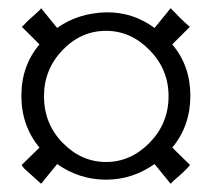

<svg xmlns="http://www.w3.org/2000/svg" viewBox="-20 -543 515 467"><path d="M399 -184 442 -142Q442 -141 435 -133.5Q428 -126 419.5 -118.5Q411 -111 403 -104L395 -96L356 -144Q302 -106 238 -106Q173 -106 119 -144L80 -96L39 -133Q32 -141 33 -142L76 -184Q32 -237 32 -310Q32 -383 76 -435L33 -478L38 -482Q42 -487 49 -493.5Q56 -500 63.5 -506.5Q71 -513 76 -518L80 -523L119 -475Q169 -511 238 -513Q303 -514 356 -475L395 -523L406 -512Q417 -500 429 -489Q441 -478 442 -478L399 -435Q443 -383 443 -310Q443 -237 399 -184ZM390 -309Q390 -374 344 -421Q298 -468 238 -468Q177 -468 132 -421Q87 -374 87 -309Q87 -242 132.5 -195.5Q178 -149 238 -149Q298 -149 344 -196Q390 -243 390 -309Z"/></svg>

Font: GFS Artemisia
Style: Regular
Weight: 400
Designer: Takis Katsoulidis and George D. Matthiopoulos
Foundry: Takis Katsoulidis and George D. Matthiopoulos
Version: Version 1.0